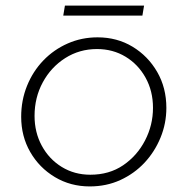

<svg xmlns="http://www.w3.org/2000/svg" viewBox="-20 -656 673 689"><path d="M302 13Q233 13 177 -20.5Q121 -54 88.5 -110.5Q56 -167 56 -237Q56 -296 77 -348Q98 -400 135.5 -439Q173 -478 223 -500Q273 -522 330 -522Q400 -522 455.5 -488.5Q511 -455 544 -398Q577 -341 577 -269Q577 -213 556 -162Q535 -111 498.5 -72Q462 -33 412 -10Q362 13 302 13ZM304 -29Q372 -29 422 -63Q472 -97 500.5 -152Q529 -207 529 -269Q529 -329 502.5 -377Q476 -425 430.5 -452.5Q385 -480 328 -480Q265 -480 214 -447.5Q163 -415 133.5 -360.5Q104 -306 104 -240Q104 -181 130 -133Q156 -85 201.5 -57Q247 -29 304 -29ZM207 -600 213 -636H497L491 -600Z"/></svg>

Font: MuseoModerno Thin ExtraLight
Style: Italic
Weight: 250
Italic angle: -9°
Version: Version 1.003